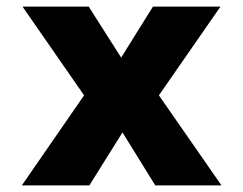

<svg xmlns="http://www.w3.org/2000/svg" viewBox="-20 -560 734 580"><path d="M46 0 234 -272 48 -540H248L346 -386L442 -540H646L460 -272L649 0H449L350 -160L250 0Z"/></svg>

Font: Geist Black
Style: Regular
Weight: 400
Designer: Basement.studio, Andrés Briganti, Mateo Zaragoza
Foundry: Basement.studio, Vercel, Andrés Briganti, Guido Ferreyra, Mateo Zaragoza
Version: Version 1.401